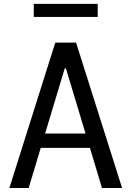

<svg xmlns="http://www.w3.org/2000/svg" viewBox="-20 -944 660 964"><path d="M593 0 362 -730H257.5L27 0H124L184.5 -201.5H431.5L492 0ZM470.5 -924.5H149.5V-859H470.5ZM206.5 -273.5 305 -600.5H311L409.5 -273.5Z"/></svg>

Font: Monaspace Argon
Style: Regular
Weight: 400
Designer: Riley Cran & the Lettermatic Team
Foundry: Lettermatic
Version: Version 1.200 (Monaspace Argon)